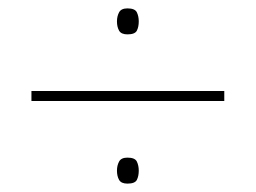

<svg xmlns="http://www.w3.org/2000/svg" viewBox="-20 -582 610 458"><path d="M284 -500Q269 -500 264 -509Q259 -518 259 -531Q259 -543 264 -552.5Q269 -562 284 -562Q302 -562 306.5 -552.5Q311 -543 311 -531Q311 -518 306.5 -509Q302 -500 284 -500ZM55 -341V-365H515V-341ZM284 -144Q269 -144 264 -153Q259 -162 259 -175Q259 -187 264 -196.5Q269 -206 284 -206Q302 -206 306.5 -196.5Q311 -187 311 -175Q311 -162 306.5 -153Q302 -144 284 -144Z"/></svg>

Font: Noto Sans Gujarati Thin
Style: Regular
Weight: 100
Designer: Jelle Bosma - Monotype Design Team, Universal Thirst
Foundry: Monotype Imaging Inc.
Version: Version 2.106; ttfautohint (v1.8.4.7-5d5b)